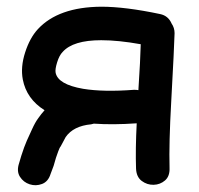

<svg xmlns="http://www.w3.org/2000/svg" viewBox="-20 -550 595 573"><path d="M131 -31Q134 -38 140 -55L147 -79Q149 -85 153.5 -97.5Q158 -110 161 -113L168 -126L176 -141Q199 -174 252 -179L260 -181Q317 -177 388 -182Q384 -105 386 -47Q387 -22 403 -10Q419 2 438.5 1.5Q458 1 472.5 -11.5Q487 -24 486 -49Q484 -123 491 -247Q500 -411 501 -451Q501 -467 492 -480Q482 -503 458 -508Q354 -530 282 -530Q154 -529 93 -463Q69 -437 55 -393.5Q41 -350 48 -313Q59 -255 113 -221Q103 -210 94 -197Q85 -185 75.5 -164Q66 -143 60 -130L52 -110Q49 -102 43.5 -85Q38 -68 37 -63Q29 -39 39.5 -22.5Q50 -6 68.5 0Q87 6 105.5 -1Q124 -8 131 -31ZM393 -281Q387 -282 380 -282Q289 -275 228 -285Q153 -298 146 -333Q144 -343 150.5 -364Q157 -385 167 -395Q198 -430 282 -430Q333 -430 400 -418Q399 -373 393 -281Z"/></svg>

Font: Balsamiq Sans
Style: Regular
Weight: 400
Designer: Michael Angeles
Foundry: Balsamiq SRL
Version: Version 1.020; ttfautohint (v1.8.4.7-5d5b);gftools[0.9.26]